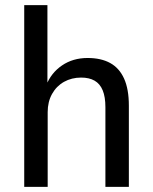

<svg xmlns="http://www.w3.org/2000/svg" viewBox="-20 -725 592 745"><path d="M74 0V-705H164V-393H159Q178 -442 220.5 -471Q263 -500 320 -500Q372 -500 407.5 -480.5Q443 -461 461.5 -420Q480 -379 480 -315V0H389V-309Q389 -349 378.5 -374.5Q368 -400 347 -412Q326 -424 295 -424Q258 -424 228.5 -407.5Q199 -391 182 -360.5Q165 -330 165 -290V0Z"/></svg>

Font: Nunito Sans 10pt SemiCondensed Medium
Style: Regular
Weight: 500
Width: 4
Designer: Vernon Adams
Foundry: Vernon Adams
Version: Version 3.101;gftools[0.9.27]